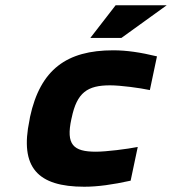

<svg xmlns="http://www.w3.org/2000/svg" viewBox="-20 -700 653 729"><path d="M94 -256 92 -244C54 -64 123 9 300 9C351 9 408 1 476 -14L503 -142C462 -134 384 -124 344 -124C258 -124 230 -151 251 -248L252 -252C272 -349 312 -376 398 -376C438 -376 512 -366 549 -358L576 -486C514 -501 461 -509 410 -509C233 -509 133 -436 94 -256ZM323 -556H441L613 -680H419Z"/></svg>

Font: LT Wave Text Black Italic
Style: Regular
Weight: 900
Designer: Daniel Lyons
Version: Version 2.5 (Glyphs App)